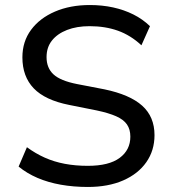

<svg xmlns="http://www.w3.org/2000/svg" viewBox="-20 -734 679 763"><path d="M329 9Q272 9 221.5 0Q171 -9 129 -27Q87 -45 54 -72L87 -149Q121 -124 158 -107.5Q195 -91 237.5 -83Q280 -75 329 -75Q413 -75 455.5 -106.5Q498 -138 498 -191Q498 -220 484.5 -239.5Q471 -259 441.5 -272Q412 -285 365 -295L255 -317Q159 -336 114 -383Q69 -430 69 -506Q69 -569 103.5 -615.5Q138 -662 198.5 -688Q259 -714 337 -714Q386 -714 429.5 -704.5Q473 -695 510 -676.5Q547 -658 576 -630L542 -554Q499 -594 448.5 -612Q398 -630 336 -630Q285 -630 246.5 -615Q208 -600 186.5 -573Q165 -546 165 -507Q165 -464 192.5 -438.5Q220 -413 286 -400L395 -379Q496 -358 545 -314Q594 -270 594 -197Q594 -136 561.5 -89.5Q529 -43 469.5 -17Q410 9 329 9Z"/></svg>

Font: Nunito Sans 10pt Medium
Style: Regular
Weight: 500
Designer: Vernon Adams
Foundry: Vernon Adams
Version: Version 3.101;gftools[0.9.27]